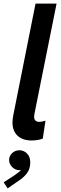

<svg xmlns="http://www.w3.org/2000/svg" viewBox="-36 -772 337 1065"><path d="M33.2 -92.8Q33.2 -108.9 37.1 -129.9L161.1 -752H277.8L154.8 -139.2Q153.3 -131.3 153.3 -125Q153.3 -96.2 182.1 -96.2Q197.3 -96.2 216.3 -102.5L201.2 -2.9Q188.5 2 171.9 4.6Q155.3 7.3 139.6 7.3Q89.8 7.3 61.5 -19Q33.2 -45.4 33.2 -92.8ZM-15.6 239.3 40 203.1 49.3 196.8Q71.3 182.1 80.1 170.9Q74.2 171.9 70.3 171.9Q57.1 171.9 44.2 164.3Q31.2 156.7 22.9 143.8Q14.6 130.9 14.6 115.2Q14.6 93.3 31.2 77.4Q47.9 61.5 71.3 61.5Q96.2 61.5 114 79.6Q131.8 97.7 131.8 128.9Q131.8 164.1 114 188.2Q96.2 212.4 66.4 231.4L6.3 272.9Z"/></svg>

Font: Reddit Sans Vanilla SemiBold
Style: Italic
Weight: 600
Italic angle: -11.25°
Designer: Stephen Hutchings
Version: Version 1.013